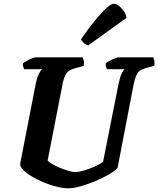

<svg xmlns="http://www.w3.org/2000/svg" viewBox="-20 -1012 850 1032"><path d="M348 0Q310 0 264.5 -14Q219 -28 178.5 -48.5Q138 -69 112.5 -91.5Q87 -114 88 -130L172 -561Q178 -592 188 -613Q198 -634 207 -640H110Q108 -645 105 -652.5Q102 -660 103 -671Q111 -678 125.5 -686Q140 -694 153.5 -699Q167 -704 173 -704H424Q426 -700 429.5 -688.5Q433 -677 430 -658L383 -645Q352 -637 338 -619Q324 -601 316 -559L236 -149Q245 -139 264.5 -128Q284 -117 307 -108Q330 -99 350.5 -93Q371 -87 383 -87Q403 -87 431.5 -95.5Q460 -104 488 -116.5Q516 -129 534 -142L617 -560Q624 -595 633.5 -615.5Q643 -636 651 -640H555Q553 -643 550 -652Q547 -661 548 -671Q555 -678 569.5 -685.5Q584 -693 598 -698.5Q612 -704 618 -704H804Q806 -699 809 -687.5Q812 -676 809 -658L766 -647Q748 -641 735.5 -634.5Q723 -628 714 -610Q705 -592 697 -552L612 -110Q599 -94 566.5 -75Q534 -56 493.5 -39Q453 -22 414 -11Q375 0 348 0ZM454 -768Q440 -772 429.5 -782Q419 -792 415 -800Q453 -856 488.5 -899.5Q524 -943 551 -967.5Q578 -992 591 -992Q604 -992 619 -980.5Q634 -969 646 -951.5Q658 -934 660 -916Z"/></svg>

Font: Texturina ExtraBold
Style: Italic
Weight: 800
Italic angle: -11°
Designer: Guillermo Torres Carreño
Foundry: Omnibus-Type
Version: Version 1.002; ttfautohint (v1.8.3)